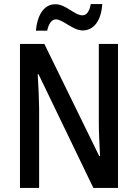

<svg xmlns="http://www.w3.org/2000/svg" viewBox="-20 -998 684 952"><path d="M158 -846H214C221 -881 237 -902 257 -902C292 -902 341 -847 390 -847C443 -847 482 -893 487 -978H430C424 -944 411 -922 389 -922C349 -922 307 -977 255 -977C193 -977 164 -915 158 -846ZM565 -66V-780H470V-390C470 -341 473 -285 476 -224H472L200 -780H79V-66H174V-461C173 -513 171 -568 167 -630H171L443 -66Z"/></svg>

Font: Noto Sans Malayalam UI Condensed Medium
Style: Regular
Weight: 500
Width: 3
Designer: Jelle Bosma - Monotype Design Team
Foundry: Monotype Imaging Inc.
Version: Version 2.104